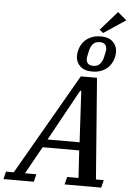

<svg xmlns="http://www.w3.org/2000/svg" viewBox="-124 -1179 842 1229"><g transform="rotate(5 297.5 -564.5)"><path d="M-42 -49H8L382 -698H486L536 -49H586L574 0H339L351 -49H424L413 -225H178L80 -49H153L141 0H-54ZM205 -277H411L393 -606H386ZM455 -772Q481 -772 496 -787Q511 -802 518 -828Q520 -839 524.5 -857Q529 -875 529 -885Q529 -902 519 -914.5Q509 -927 484 -927Q458 -927 443 -912Q428 -897 421 -871Q419 -860 414.5 -842Q410 -824 410 -814Q410 -797 420 -784.5Q430 -772 455 -772ZM451 -735Q400 -735 373 -761.5Q346 -788 346 -825Q346 -853 355.5 -878.5Q365 -904 383 -923Q401 -942 427.5 -953Q454 -964 488 -964Q539 -964 566 -937.5Q593 -911 593 -874Q593 -846 583.5 -820.5Q574 -795 556 -776Q538 -757 511.5 -746Q485 -735 451 -735ZM476 -1006 584 -1129 641 -1081 500 -987Z"/></g></svg>

Font: IBM Plex Serif Medm
Style: Italic
Weight: 500
Italic angle: -14°
Designer: Mike Abbink, Paul van der Laan, Pieter van Rosmalen
Foundry: Bold Monday
Version: Version 3.001